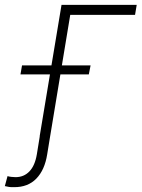

<svg xmlns="http://www.w3.org/2000/svg" viewBox="-128 -566 589 797"><path d="M439.5 -545.9 432.6 -504.4H163.6L80.1 0H36.6L127.4 -545.9ZM-43 -257.3 -36.6 -294.4H248L240.7 -257.3ZM43.9 -42H86.9L67.9 74.7Q57.6 139.6 22.7 175.5Q-12.2 211.4 -69.8 210.9Q-81.1 211.4 -90.3 210Q-99.6 208.5 -107.9 206.5L-96.7 165Q-91.8 167 -81.5 168.2Q-71.3 169.4 -63.5 169.4Q-28.8 169.4 -5.9 145.5Q17.1 121.6 24.9 74.7Z"/></svg>

Font: Inter Tight ExtraLight
Style: Italic
Weight: 250
Italic angle: -9.39999°
Designer: Rasmus Andersson
Foundry: rsms
Version: Version 3.004